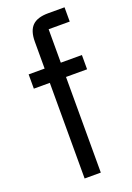

<svg xmlns="http://www.w3.org/2000/svg" viewBox="-143 -794 581 847"><g transform="rotate(-20 147.0 -370.0)"><path d="M101 0V-449H26V-516H101V-642Q101 -693 124.5 -716.5Q148 -740 199 -740H276V-673H177V-516H276V-449H177V0Z"/></g></svg>

Font: IBM Plex Sans Condensed
Style: Regular
Weight: 400
Width: 3
Designer: Mike Abbink, Paul van der Laan, Pieter van Rosmalen
Foundry: Bold Monday
Version: Version 3.201